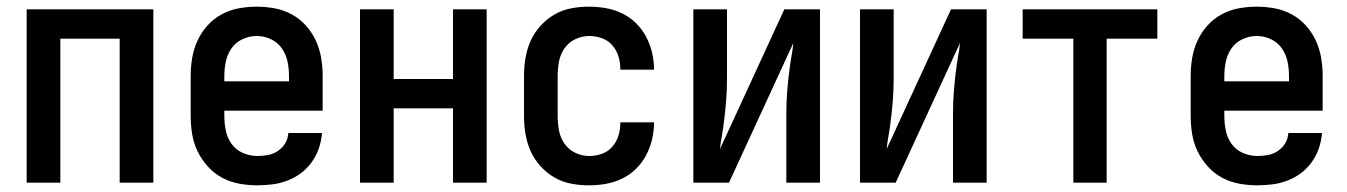

<svg xmlns="http://www.w3.org/2000/svg" viewBox="-20 -548 4040 576"><path d="M60 0V-520H440V0H339V-432H161V0Z M752 8Q725 8 697.5 3Q670 -2 646 -15Q622 -28 603.5 -48.5Q585 -69 573 -93.5Q561 -118 556.5 -145.5Q552 -173 552 -200V-320Q552 -347 556.5 -374Q561 -401 572.5 -426Q584 -451 602.5 -471.5Q621 -492 645 -505Q669 -518 696 -523Q723 -528 750 -528Q777 -528 804 -523Q831 -518 855 -505Q879 -492 897.5 -471.5Q916 -451 927.5 -426Q939 -401 943.5 -374Q948 -347 948 -320V-216H653V-200Q653 -178 657.5 -156Q662 -134 675 -116Q688 -98 709 -89Q730 -80 752 -80Q768 -80 784 -83Q800 -86 813.5 -95Q827 -104 835.5 -118Q844 -132 845 -149H946Q944 -125 936.5 -103Q929 -81 915.5 -62Q902 -43 883.5 -29Q865 -15 843 -6.5Q821 2 798 5Q775 8 752 8ZM847 -304V-320Q847 -342 842.5 -363.5Q838 -385 825.5 -403Q813 -421 792.5 -430.5Q772 -440 750 -440Q728 -440 707.5 -430.5Q687 -421 674.5 -403Q662 -385 657.5 -363.5Q653 -342 653 -320V-304Z M1060 0V-520H1161V-311H1339V-520H1440V0H1339V-223H1161V0Z M1747 8Q1720 8 1693.5 3Q1667 -2 1643.5 -15.5Q1620 -29 1601.5 -49.5Q1583 -70 1572 -94.5Q1561 -119 1556.5 -146Q1552 -173 1552 -200V-320Q1552 -347 1556.5 -374Q1561 -401 1572 -425.5Q1583 -450 1601.5 -470.5Q1620 -491 1643.5 -504.5Q1667 -518 1693.5 -523Q1720 -528 1747 -528Q1773 -528 1798 -523.5Q1823 -519 1846 -508Q1869 -497 1887.5 -479Q1906 -461 1918 -438.5Q1930 -416 1936 -391Q1942 -366 1942 -341Q1942 -341 1942 -340.5Q1942 -340 1942 -339H1841Q1841 -339 1841 -339.5Q1841 -340 1841 -340Q1841 -360 1835.5 -378.5Q1830 -397 1817 -412Q1804 -427 1785.5 -433.5Q1767 -440 1747 -440Q1726 -440 1706 -430.5Q1686 -421 1673.5 -403Q1661 -385 1657 -363.5Q1653 -342 1653 -320V-200Q1653 -178 1657 -156.5Q1661 -135 1673.5 -117Q1686 -99 1706 -89.5Q1726 -80 1747 -80Q1767 -80 1785.5 -86.5Q1804 -93 1817 -108Q1830 -123 1835.5 -141.5Q1841 -160 1841 -180Q1841 -180 1841 -180.5Q1841 -181 1841 -181H1942Q1942 -180 1942 -179.5Q1942 -179 1942 -179Q1942 -154 1936 -129Q1930 -104 1918 -81.5Q1906 -59 1887.5 -41Q1869 -23 1846 -12Q1823 -1 1798 3.5Q1773 8 1747 8Z M2060 0V-520H2161V-312Q2161 -276 2158 -240Q2155 -204 2150 -169L2146 -143Q2144 -133 2142.5 -122.5Q2141 -112 2140 -101L2333 -520H2440V0H2339V-208Q2339 -244 2342 -280Q2345 -316 2350 -351L2354 -377Q2356 -387 2357.5 -397.5Q2359 -408 2360 -419L2167 0Z M2560 0V-520H2661V-312Q2661 -276 2658 -240Q2655 -204 2650 -169L2646 -143Q2644 -133 2642.5 -122.5Q2641 -112 2640 -101L2833 -520H2940V0H2839V-208Q2839 -244 2842 -280Q2845 -316 2850 -351L2854 -377Q2856 -387 2857.5 -397.5Q2859 -408 2860 -419L2667 0Z M3200 0V-432H3048V-520H3452V-432H3300V0Z M3752 8Q3725 8 3697.5 3Q3670 -2 3646 -15Q3622 -28 3603.5 -48.5Q3585 -69 3573 -93.5Q3561 -118 3556.5 -145.5Q3552 -173 3552 -200V-320Q3552 -347 3556.5 -374Q3561 -401 3572.5 -426Q3584 -451 3602.5 -471.5Q3621 -492 3645 -505Q3669 -518 3696 -523Q3723 -528 3750 -528Q3777 -528 3804 -523Q3831 -518 3855 -505Q3879 -492 3897.5 -471.5Q3916 -451 3927.5 -426Q3939 -401 3943.5 -374Q3948 -347 3948 -320V-216H3653V-200Q3653 -178 3657.5 -156Q3662 -134 3675 -116Q3688 -98 3709 -89Q3730 -80 3752 -80Q3768 -80 3784 -83Q3800 -86 3813.5 -95Q3827 -104 3835.5 -118Q3844 -132 3845 -149H3946Q3944 -125 3936.5 -103Q3929 -81 3915.5 -62Q3902 -43 3883.5 -29Q3865 -15 3843 -6.5Q3821 2 3798 5Q3775 8 3752 8ZM3847 -304V-320Q3847 -342 3842.5 -363.5Q3838 -385 3825.5 -403Q3813 -421 3792.5 -430.5Q3772 -440 3750 -440Q3728 -440 3707.5 -430.5Q3687 -421 3674.5 -403Q3662 -385 3657.5 -363.5Q3653 -342 3653 -320V-304Z"/></svg>

Font: Iosevka SS04 Semibold
Style: Regular
Weight: 600
Monospace: yes
Designer: Belleve Invis
Foundry: Belleve Invis
Version: Version 19.0.0; ttfautohint (v1.8.4)